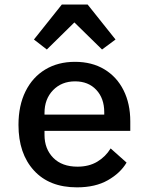

<svg xmlns="http://www.w3.org/2000/svg" viewBox="-20 -794 640 826"><path d="M311 12Q192 12 125.8 -60.8Q59.5 -133.5 59.5 -256.5Q59.5 -340 89.8 -401Q120 -462 174.8 -495Q229.5 -528 302.5 -528Q375.5 -528 429 -495.8Q482.5 -463.5 511.5 -405.8Q540.5 -348 540.5 -271.5V-231H171.5V-213.5Q171.5 -153.5 209 -115.2Q246.5 -77 313.5 -77Q362.5 -77 398.2 -98.2Q434 -119.5 456 -155.5L524.5 -94.5Q498 -49.5 444.2 -18.8Q390.5 12 311 12ZM303 -444Q245 -444 208.2 -406Q171.5 -368 171.5 -308.5V-301H428.5V-311Q428.5 -371 394.2 -407.5Q360 -444 303 -444ZM246 -774.5H357L477 -624L419 -581L300 -697.5L181.5 -581L126 -624Z"/></svg>

Font: Lilex Medium
Style: Regular
Weight: 500
Designer: Mike Abbink, Paul van der Laan, Pieter van Rosmalen, Mikhael Khrustik
Foundry: Mikhael Khrustik
Version: Version 1.100